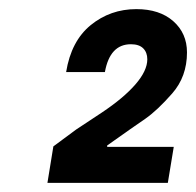

<svg xmlns="http://www.w3.org/2000/svg" viewBox="-20 -786 430 421"><path d="M97 -465 147 -502Q155 -507 203 -539Q251 -571 277 -601Q303 -631 303 -656Q303 -671 294 -680Q285 -689 267 -689Q221 -689 210 -628H125Q136 -696 179 -731Q222 -766 279 -766Q330 -766 360 -739.5Q390 -713 390 -671Q390 -618 357.5 -581Q325 -544 298.5 -525.5Q272 -507 266 -503L215 -467V-464H361L348 -385H84Z"/></svg>

Font: Be Vietnam ExtraBold
Style: Italic
Weight: 800
Italic angle: -9.778°
Designer: Gabriel Lam
Foundry: TypeRant
Version: Version 3.000